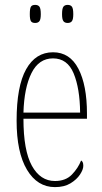

<svg xmlns="http://www.w3.org/2000/svg" viewBox="-20 -756 419 786"><path d="M205 10Q133 10 90.5 -61Q48 -132 48 -262Q48 -403 87 -472.5Q126 -542 197 -542Q266 -542 301 -474.5Q336 -407 336 -291V-270H76Q76 -140 110.5 -77.5Q145 -15 205 -15Q249 -15 274.5 -41.5Q300 -68 312 -99Q316 -97 318.5 -92Q321 -87 321 -77Q321 -62 307.5 -41.5Q294 -21 268.5 -5.5Q243 10 205 10ZM308 -295Q307 -394 281.5 -455.5Q256 -517 197 -517Q139 -517 109 -457Q79 -397 76 -295ZM257 -662Q245 -662 239.5 -669.5Q234 -677 234 -698Q234 -721 239.5 -728.5Q245 -736 257 -736Q269 -736 274.5 -728.5Q280 -721 280 -698Q280 -677 274.5 -669.5Q269 -662 257 -662ZM124 -662Q111 -662 106.5 -669.5Q102 -677 102 -698Q102 -721 106.5 -728.5Q111 -736 124 -736Q136 -736 141.5 -728.5Q147 -721 147 -698Q147 -677 141.5 -669.5Q136 -662 124 -662Z"/></svg>

Font: Noto Serif Ethiopic ExtraCondensed Thin
Style: Regular
Weight: 100
Width: 2
Designer: Monotype Design Team
Foundry: Monotype Imaging Inc.
Version: Version 2.102; ttfautohint (v1.8.4.7-5d5b)